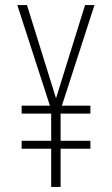

<svg xmlns="http://www.w3.org/2000/svg" viewBox="-20 -734 441 754"><path d="M200 -348 86 -714H48L176 -319H65V-288H181V-181H65V-150H181V0H218V-150H335V-181H218V-288H335V-319H223L351 -714H314Z"/></svg>

Font: Noto Sans Myanmar ExtraCondensed ExtraLight
Style: Regular
Weight: 200
Width: 2
Designer: Monotype Design Team
Foundry: Monotype Imaging Inc.
Version: Version 2.107